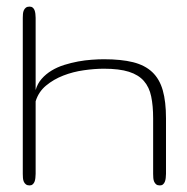

<svg xmlns="http://www.w3.org/2000/svg" viewBox="-20 -564 570 584"><path d="M484.9 -35.2Q484.9 -28.8 484.1 -22.5Q483.4 -16.1 481.4 -11.2Q479.5 -6.3 475.8 -3.2Q472.2 0 466.3 0Q459 0 455.1 -3.2Q451.2 -6.3 449 -11.2Q446.8 -16.1 446.3 -22.5Q445.8 -28.8 445.8 -35.2V-204.1Q445.8 -242.2 439.9 -270.5Q434.1 -298.8 417.7 -317.6Q401.4 -336.4 372.1 -345.7Q342.8 -355 295.9 -355Q267.6 -355 234.9 -350.3Q202.1 -345.7 172.6 -334.2Q143.1 -322.8 120.1 -303.7Q97.2 -284.7 88.4 -255.9V-35.2Q88.4 -28.8 87.6 -22.5Q86.9 -16.1 85 -11.2Q83 -6.3 79.3 -3.2Q75.7 0 69.8 0Q63 0 58.8 -3.2Q54.7 -6.3 52.5 -11.2Q50.3 -16.1 49.8 -22.5Q49.3 -28.8 49.3 -35.2V-509.8Q49.3 -515.6 49.8 -521.7Q50.3 -527.8 52.5 -532.7Q54.7 -537.6 58.8 -540.8Q63 -543.9 69.8 -543.9Q75.7 -543.9 79.3 -541Q83 -538.1 85 -533.2Q86.9 -528.3 87.6 -522.2Q88.4 -516.1 88.4 -509.8V-290Q93.8 -309.6 106.7 -324.2Q119.6 -338.9 137 -349.4Q154.3 -359.9 175.3 -366.5Q196.3 -373 217.5 -377Q238.8 -380.9 259 -382.3Q279.3 -383.8 295.9 -383.8Q348.6 -383.8 384.8 -374.8Q420.9 -365.7 443.1 -344.7Q465.3 -323.7 475.1 -289.3Q484.9 -254.9 484.9 -204.1Z"/></svg>

Font: Gruppo
Style: Regular
Weight: 400
Foundry: Vernon Adams
Version: Version 1.000